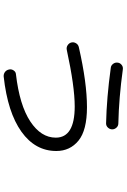

<svg xmlns="http://www.w3.org/2000/svg" viewBox="157 -804 686 1040"><g transform="rotate(90 500.0 -284.0)"><path d="M250 -302.7Q236.3 -299.8 224.6 -307.6Q212.9 -315.4 210 -328.1Q207 -340.8 214.4 -353Q221.7 -365.2 236.3 -368.2Q428.7 -412.1 560.5 -412.1Q685.5 -412.1 741.7 -366.2Q797.9 -320.3 797.9 -246.1Q797.9 -131.8 693.4 -57.1Q588.9 17.6 394.5 39.1Q380.9 40 370.1 32.2Q359.4 24.4 356.4 9.8Q353.5 -2.9 361.3 -14.6Q369.1 -26.4 381.8 -27.3Q549.8 -46.9 637.7 -105Q725.6 -163.1 725.6 -243.2Q725.6 -345.7 556.6 -345.7Q448.2 -345.7 250 -302.7ZM355.5 -606.4Q510.7 -585 648.4 -582Q662.1 -582 671.4 -571.8Q680.7 -561.5 680.7 -548.8Q680.7 -536.1 671.4 -525.9Q662.1 -515.6 648.4 -515.6Q510.7 -518.6 347.7 -541Q335 -542 326.2 -553.2Q317.4 -564.5 319.3 -578.1Q320.3 -590.8 331.1 -599.6Q341.8 -608.4 355.5 -606.4Z"/></g></svg>

Font: Rounded Mgen+ 1m regular
Style: Regular
Weight: 400
Designer: [Source Han Sans]
Ryoko NISHIZUKA  (kana & ideographs); Paul D. Hunt (Latin, Greek & Cyrillic); Wenlong ZHANG  (bopomofo
Version: Version 1.059.20150602